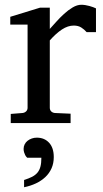

<svg xmlns="http://www.w3.org/2000/svg" viewBox="-20 -514 431 802"><path d="M341.8 -379.9Q332 -391.1 319.3 -399.2Q306.6 -407.2 288.1 -407.2Q263.7 -407.2 238.8 -390.9Q213.9 -374.5 188 -345.2V-64Q188 -54.7 193.8 -48.8Q199.7 -43 209 -42L274.9 -39.1V0H24.9V-38.1L74.2 -42Q83 -43 89.1 -48.8Q95.2 -54.7 95.2 -64V-411.1H22.9V-443.8L147 -481.9H188V-393.1Q198.7 -404.8 214.1 -422.1Q229.5 -439.5 247.1 -455.6Q264.6 -471.7 283.4 -482.9Q302.2 -494.1 319.8 -494.1Q327.6 -494.1 336.4 -492.7Q345.2 -491.2 353.5 -489Q361.8 -486.8 368.9 -484.1Q376 -481.4 380.9 -479V-379.9ZM204.6 142.1Q204.6 168 195.3 189Q186 210 169.4 225.6Q152.8 241.2 130.1 252Q107.4 262.7 80.6 268.1V237.8Q100.6 231.4 114.3 224.4Q127.9 217.3 136.5 207Q145 196.8 148.9 181.9Q152.8 167 152.8 145H93.8Q92.8 144 90.1 141.1Q87.4 138.2 85 133.3Q82.5 128.4 80.6 122.1Q78.6 115.7 78.6 107.9Q78.6 97.7 83 88.9Q87.4 80.1 95.2 74Q103 67.9 112.8 64.5Q122.6 61 133.8 61Q165.5 61 185.1 82.3Q204.6 103.5 204.6 142.1Z"/></svg>

Font: Charis SIL Eur
Style: Regular
Weight: 400
Foundry: SIL International
Version: Version 5.000